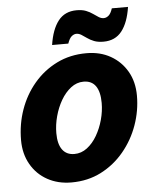

<svg xmlns="http://www.w3.org/2000/svg" viewBox="-53 -770 671 827"><g transform="rotate(-5 283.0 -356.5)"><path d="M22 -188Q22 -257 44 -319.5Q66 -382 107.5 -431Q149 -480 206.5 -508.5Q264 -537 335 -537Q394 -537 439 -511.5Q484 -486 510 -441Q536 -396 536 -336Q536 -271 514 -209Q492 -147 450.5 -97Q409 -47 351.5 -17.5Q294 12 223 12Q165 12 119.5 -13Q74 -38 48 -83.5Q22 -129 22 -188ZM176 -205Q176 -158 194 -133.5Q212 -109 246 -109Q276 -109 301 -128Q326 -147 344 -178Q362 -209 372 -245.5Q382 -282 382 -318Q382 -366 364.5 -391Q347 -416 312 -416Q282 -416 257 -396.5Q232 -377 214 -346Q196 -315 186 -278Q176 -241 176 -205ZM191 -585Q201 -652 229.5 -688.5Q258 -725 309 -725Q333 -725 349.5 -718.5Q366 -712 378.5 -703Q391 -694 401.5 -687.5Q412 -681 423 -681Q434 -681 444 -689.5Q454 -698 461 -720H531Q521 -653 492.5 -616.5Q464 -580 413 -580Q389 -580 372.5 -586.5Q356 -593 343.5 -602Q331 -611 320.5 -617.5Q310 -624 299 -624Q289 -624 279 -616Q269 -608 261 -585Z"/></g></svg>

Font: Radio Canada
Style: Italic
Weight: 400
Italic angle: -12°
Designer: Charles Daoud, Etienne Aubert Bonn, Alexandre Saumier Demers, Jacques Le Bailly
Foundry: Radio-Canada
Version: Version 2.104;gftools[0.9.28.dev5+ged2979d]